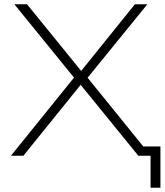

<svg xmlns="http://www.w3.org/2000/svg" viewBox="-20 -725 767 894"><path d="M681 149V0H635V-43H727V149ZM31 0 329 -369 330 -357 47 -705H106L361 -391H355L608 -705H666L383 -357V-369L682 0H624L349 -338H362L89 0Z"/></svg>

Font: Nunito Sans 10pt SemiExpanded ExtraLight
Style: Regular
Weight: 250
Width: 6
Designer: Vernon Adams
Foundry: Vernon Adams
Version: Version 3.101;gftools[0.9.27]